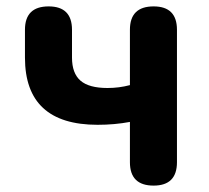

<svg xmlns="http://www.w3.org/2000/svg" viewBox="-20 -580 652 600"><path d="M460 0Q386 0 386 -73V-199Q338 -190 285 -190Q58 -190 58 -400V-487Q58 -560 132 -560Q205 -560 205 -487V-400Q205 -351 231.5 -328Q258 -305 316 -305Q352 -305 386 -314V-487Q386 -560 460 -560Q533 -560 533 -487V-280V-73Q533 0 460 0Z"/></svg>

Font: GenSenRounded JP B
Style: Regular
Weight: 700
Version: Version 1.501;PS 1;hotconv 16.6.51;makeotf.lib2.5.65220